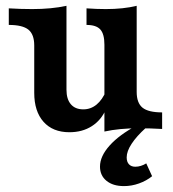

<svg xmlns="http://www.w3.org/2000/svg" viewBox="-20 -446 599 664"><path d="M98.4 -125V-288.8Q98.4 -327.1 78.2 -343.5Q57.9 -359.8 10.4 -359.8V-417.1Q52.4 -414.6 91.3 -414.6Q158 -414.6 209.9 -425.9V-135.8Q209.9 -103 225.1 -85.4Q240.2 -67.8 268.1 -67.8Q293.8 -67.8 313.9 -84.3Q334 -100.8 347.5 -132.8L346.8 -69.1Q330.2 -30.4 297.4 -9.6Q264.7 11.3 220 11.3Q162.6 11.3 130.5 -24.8Q98.4 -60.9 98.4 -125ZM279.2 -359.8V-417.1Q314.7 -414.6 345.9 -414.6Q406.6 -414.6 452.7 -425.9V-128.2Q452.7 -89.9 472.9 -73.6Q493.2 -57.3 540.7 -57.3V0Q499 -2.4 459.8 -2.4Q393.1 -2.4 341.1 8.9V-291.4Q341.1 -328.4 326.9 -344.1Q312.7 -359.8 279.2 -359.8ZM325.8 130Q325.8 94.5 359.1 57.3Q392.4 20.2 453 -12.1H489.9Q489.8 -9.3 488.8 -7.9Q487.7 -6.5 486.1 -5.6Q485.3 -4.8 485.3 -4.8Q485.3 -4.8 484.5 -4Q451.9 25.5 435 51.5Q418.1 77.4 418.1 98.2Q418.1 113.8 426 122.2Q433.9 130.6 447.9 130.6Q457.6 130.6 467.2 127.6Q476.9 124.6 485.8 119L506 163.4Q486.4 179.3 460.8 188.4Q435.2 197.6 408.8 197.6Q370.7 197.6 348.3 179.3Q325.8 161 325.8 130Z"/></svg>

Font: Playfair Micro SmCond SmLight
Style: Regular
Weight: 360
Width: 4
Designer: Claus Eggers Sørensen
Foundry: Claus Eggers Sørensen
Version: Version 2.100;Glyphs 3.2 (3219)